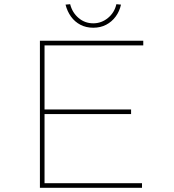

<svg xmlns="http://www.w3.org/2000/svg" viewBox="-20 -894 828 914"><path d="M170 0V-700H662V-678H192V-22H656V0ZM183 -351V-373H604V-351ZM424 -762Q390 -762 363 -776Q336 -790 318 -815Q300 -840 292 -872L314 -874Q324 -834 354 -808.5Q384 -783 424 -783Q463 -783 494 -808.5Q525 -834 534 -874L556 -872Q549 -840 530.5 -815Q512 -790 485 -776Q458 -762 424 -762Z"/></svg>

Font: Lexend Peta Thin
Style: Regular
Weight: 250
Version: Version 1.007